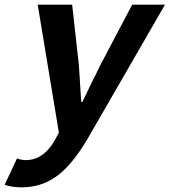

<svg xmlns="http://www.w3.org/2000/svg" viewBox="-56 -580 729 825"><path d="M-36 214 17 101Q38 108 54 108Q131 108 179 23L197 -10L106 -560H254L283 -300L293 -142H298Q311 -168 336 -221Q363 -274 375 -300L512 -560H653L320 17Q257 123 197 170Q127 225 38 225Q-4 225 -36 214Z"/></svg>

Font: KaiGen Gothic CN Bold
Style: Bold
Weight: 700
Designer: Ryoko NISHIZUKA  (kana & ideographs); Paul D. Hunt (Latin, Greek & Cyrillic); Wenlong ZHANG  (bopomofo); Sandoll Communi
Foundry: Adobe Systems Incorporated
Version: Version 1.002.20150501